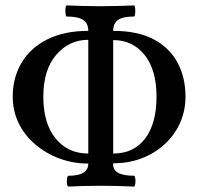

<svg xmlns="http://www.w3.org/2000/svg" viewBox="-20 -686 732 709"><path d="M233 3Q229 3 227.5 -7Q226 -17 227.5 -26.5Q229 -36 233 -37Q306 -37 306 -82Q250 -82 200 -100.5Q150 -119 110.5 -152.5Q71 -186 49 -231Q27 -276 27 -329Q27 -399 59.5 -454Q92 -509 154.5 -540.5Q217 -572 306 -572Q306 -600 287 -612.5Q268 -625 226 -625Q223 -625 222 -635.5Q221 -646 222 -656Q223 -666 226 -666Q256 -665 286 -664Q316 -663 349 -663Q385 -663 415 -664Q445 -665 475 -666Q478 -666 479 -656Q480 -646 479 -635.5Q478 -625 475 -625Q434 -625 416 -612.5Q398 -600 398 -572Q489 -572 548 -540.5Q607 -509 636 -454Q665 -399 665 -329Q665 -260 630 -204Q595 -148 534.5 -115.5Q474 -83 398 -83Q394 -37 475 -37Q478 -37 479.5 -27Q481 -17 479.5 -7Q478 3 475 3Q416 0 352 0Q288 0 233 3ZM306 -119V-539Q235 -539 187.5 -483.5Q140 -428 140 -329Q140 -230 185.5 -174.5Q231 -119 306 -119ZM398 -119Q474 -119 516 -174.5Q558 -230 558 -329Q558 -428 514 -483Q470 -538 398 -538Z"/></svg>

Font: Junicode Two Beta Condensed Medium
Style: Regular
Weight: 500
Width: 3
Designer: Peter S. Baker
Foundry: Briery Creek Software
Version: Version 1.053; ttfautohint (v1.8.4)